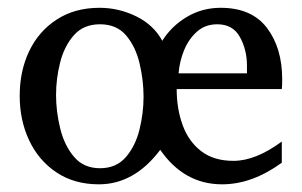

<svg xmlns="http://www.w3.org/2000/svg" viewBox="-20 -484 778 495"><path d="M707.5 -279.8Q707.5 -271 707.3 -264.6Q707 -258.3 706.5 -254.4H435.5Q435.5 -203.6 450.9 -161.4Q466.3 -119.1 498.8 -94.2Q531.2 -69.3 582 -69.3Q639.2 -69.3 706.5 -119.1V-64.5Q629.9 -8.8 552.7 -8.8Q454.6 -8.8 393.1 -97.7Q326.2 -8.8 234.9 -8.8Q171.4 -8.8 125.5 -39.6Q79.6 -70.3 55.2 -122.1Q30.8 -173.8 30.8 -236.8Q30.8 -301.3 55.4 -352.5Q80.1 -403.8 126.5 -433.8Q172.9 -463.9 236.8 -463.9Q286.1 -463.9 331.1 -441.9Q376 -419.9 398.4 -378.9Q421.9 -416.5 461.4 -440.2Q501 -463.9 548.8 -463.9Q628.9 -463.9 668.2 -412.1Q707.5 -360.4 707.5 -279.8ZM616.7 -294.9V-314.9Q616.7 -355.5 598.6 -388.4Q580.6 -421.4 540 -421.4Q509.3 -421.4 488 -402.6Q466.8 -383.8 454.8 -355Q442.9 -326.2 440.4 -294.9ZM350.1 -234.4Q350.1 -277.3 339.8 -320.6Q329.6 -363.8 305.2 -392.6Q280.8 -421.4 237.8 -421.4Q195.3 -421.4 170.4 -393.1Q145.5 -364.7 135 -322.8Q124.5 -280.8 124.5 -239.3Q124.5 -196.3 135.3 -152.6Q146 -108.9 170.9 -79.6Q195.8 -50.3 237.8 -50.3Q279.8 -50.3 304.4 -78.9Q329.1 -107.4 339.6 -149.9Q350.1 -192.4 350.1 -234.4Z"/></svg>

Font: Annapurna SIL
Style: Regular
Weight: 400
Designer: Peter Martin, Annie Olsen
Foundry: SIL International
Version: Version 2.000